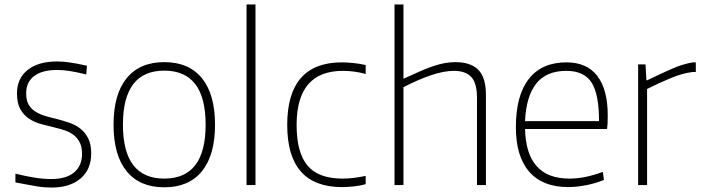

<svg xmlns="http://www.w3.org/2000/svg" viewBox="-20 -828 3146 859"><path d="M212 11Q196 11 181 10Q166 9 147 6Q128 3 104.5 -1.5Q81 -6 49 -12V-51Q93 -40 133.5 -33.5Q174 -27 209 -27Q276 -27 311.5 -56.5Q347 -86 347 -140Q347 -169 337.5 -189Q328 -209 311.5 -222.5Q295 -236 272 -244Q249 -252 223 -258Q193 -265 163.5 -273Q134 -281 110 -297Q86 -313 71 -339.5Q56 -366 56 -410Q56 -477 103.5 -515Q151 -553 235 -553Q249 -553 261.5 -552Q274 -551 289 -549Q304 -547 323 -543.5Q342 -540 369 -534L366 -495Q320 -506 291 -510.5Q262 -515 236 -515Q169 -515 133 -488Q97 -461 97 -410Q97 -379 108 -360Q119 -341 138 -329Q157 -317 181.5 -309.5Q206 -302 233 -296Q264 -288 292.5 -278Q321 -268 342 -250.5Q363 -233 375.5 -207Q388 -181 388 -141Q388 -70 340.5 -29.5Q293 11 212 11Z M715 10Q605 10 546.5 -62Q488 -134 488 -270Q488 -406 546.5 -478Q605 -550 715 -550Q825 -550 883.5 -478Q942 -406 942 -270Q942 -134 883.5 -62Q825 10 715 10ZM715 -29Q900 -29 900 -270Q900 -512 715 -512Q530 -512 530 -270Q530 -29 715 -29Z M1083 -808H1123V0H1083Z M1510 9Q1265 9 1265 -269Q1265 -549 1510 -549Q1533 -549 1561.5 -546Q1590 -543 1616 -537V-497Q1566 -511 1514 -511Q1307 -511 1307 -269Q1307 -145 1356 -87Q1405 -29 1512 -29Q1538 -29 1562 -32Q1586 -35 1616 -41V-4Q1596 2 1566.5 5.5Q1537 9 1510 9Z M1745 -808H1785V-476L1788 -477Q1829 -496 1861.5 -510Q1894 -524 1921 -533Q1948 -542 1971.5 -546Q1995 -550 2018 -550Q2086 -550 2120 -515.5Q2154 -481 2154 -404V0H2114V-390Q2114 -456 2088.5 -483.5Q2063 -511 2011 -511Q1966 -511 1908.5 -491.5Q1851 -472 1785 -438V0H1745Z M2522 9Q2408 9 2348 -59.5Q2288 -128 2288 -259Q2288 -401 2346 -475Q2404 -549 2514 -549Q2606 -549 2652.5 -488Q2699 -427 2699 -312Q2699 -270 2696 -251H2329Q2334 -29 2527 -29Q2562 -29 2597.5 -36Q2633 -43 2677 -59L2682 -23Q2646 -8 2602.5 0.5Q2559 9 2522 9ZM2514 -511Q2424 -511 2379 -454Q2334 -397 2329 -286H2660Q2660 -407 2626.5 -459Q2593 -511 2514 -511Z M2835 -540H2868L2872 -469H2876Q2940 -500 2988 -521Q3036 -542 3080 -549H3093V-506H3079Q3032 -500 2980.5 -478.5Q2929 -457 2875 -430V0H2835Z"/></svg>

Font: Encode Sans Normal
Style: Thin
Weight: 100
Designer: Pablo Impallari, Andres Torresi
Foundry: Pablo Impallari, Andres Torresi
Version: Version 1.000; ttfautohint (v1.00) -l 8 -r 50 -G 200 -x 14 -